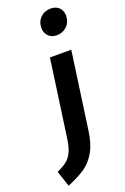

<svg xmlns="http://www.w3.org/2000/svg" viewBox="-280 -857 740 1133"><g transform="rotate(-20 90.0 -290.5)"><path d="M-91 120Q-53 103 -30 85Q-7 67 7.5 36.5Q22 6 29 -45L97 -530H231L163 -46Q152 35 122.5 85Q93 135 50.5 163.5Q8 192 -58 219ZM109 -710Q109 -749 134.5 -774.5Q160 -800 199 -800Q232 -800 251.5 -780.5Q271 -761 271 -729Q271 -690 245 -664.5Q219 -639 181 -639Q148 -639 128.5 -659Q109 -679 109 -710Z"/></g></svg>

Font: Fira Sans Condensed SemiBold
Style: Italic
Weight: 600
Width: 3
Italic angle: -8°
Designer: bBox Type GmbH & Carrois Corporate GbR & Edenspiekermann AG
Foundry: bBox Type GmbH & Carrois Corporate GbR & Edenspiekermann AG
Version: Version 4.301